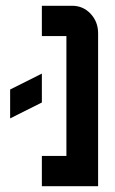

<svg xmlns="http://www.w3.org/2000/svg" viewBox="-20 -645 400 665"><path d="M125 0V-105H210V-520H125V-625H230Q267.6 -625 293.5 -597.7Q319.8 -569.8 319.8 -529.8V0ZM15.1 -335 125 -390.1V-290L15.1 -234.9Z"/></svg>

Font: Horta
Style: Regular
Weight: 600
Width: 3
Version: Version 0.11